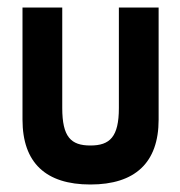

<svg xmlns="http://www.w3.org/2000/svg" viewBox="-20 -484 481 512"><path d="M403 -464H297V-196C297 -119 273 -96 221 -96C169 -96 146 -119 146 -196V-464H40V-165C40 -50 102 8 221 8C340 8 403 -50 403 -165Z"/></svg>

Font: Hussar Tani
Style: Bold
Weight: 700
Foundry: Cannot Into Space Fonts
Version: Version 0.92